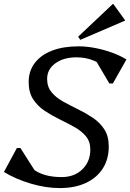

<svg xmlns="http://www.w3.org/2000/svg" viewBox="-26 -942 664 978"><path d="M278 16Q208 16 131.5 -6.5Q55 -29 -6 -66L60 -188H78L166 -50L98 -71V-136Q122 -88 169.5 -64Q217 -40 288 -40Q353 -40 393.5 -79.5Q434 -119 434 -180Q434 -221 411.5 -248Q389 -275 353 -295Q317 -315 277 -334.5Q237 -354 201 -378Q165 -402 142.5 -437Q120 -472 120 -524Q120 -580 151 -621Q182 -662 239 -684Q296 -706 374 -706Q414 -706 458.5 -697.5Q503 -689 544.5 -674Q586 -659 618 -639L549 -517H531L447 -659L531 -636L518 -587Q494 -616 452.5 -633Q411 -650 364 -650Q298 -650 256 -619.5Q214 -589 214 -540Q214 -500 236.5 -472.5Q259 -445 295 -425Q331 -405 371 -385.5Q411 -366 447 -342Q483 -318 505.5 -283Q528 -248 528 -196Q528 -131 497.5 -83.5Q467 -36 411 -10Q355 16 278 16ZM383 -739 372 -755 549 -922H551L611 -839V-837Z"/></svg>

Font: Platypi Light
Style: Italic
Weight: 300
Italic angle: -13°
Designer: David Sargent
Foundry: Bolt Cutter Type
Version: Version 1.200